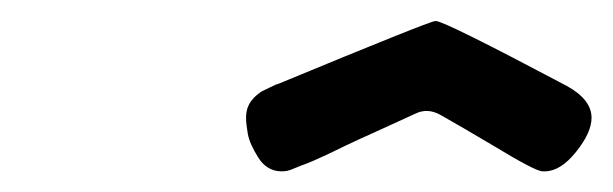

<svg xmlns="http://www.w3.org/2000/svg" viewBox="-20 -589 587 184"><path d="M215.8 -476.1Q215.8 -479 216.3 -481.9Q216.8 -484.9 218 -487.5Q219.2 -490.2 220.7 -492.2Q222.2 -494.1 223.6 -495.6Q225.1 -497.1 227.5 -499Q230 -501 231 -501.5Q231.9 -502 234.9 -503.4Q237.8 -504.9 239 -505.4Q240.2 -505.9 244.1 -507.8L247.1 -508.8Q392.1 -568.8 397 -568.8H397.9Q405.8 -568.8 522.9 -506.8Q546.9 -493.7 546.9 -476.1Q546.9 -461.9 532 -443.4Q517.1 -424.8 502 -424.8H500Q493.2 -424.8 453.1 -449.2Q424.3 -466.3 401.9 -479Q389.6 -485.8 377.9 -480Q358.9 -471.2 339.8 -462.6Q320.8 -454.1 310.3 -449Q299.8 -443.8 289.3 -439Q278.8 -434.1 273.4 -432.1Q268.1 -430.2 262.9 -428Q257.8 -425.8 255.4 -425.3Q252.9 -424.8 250 -424.8Q235.8 -424.8 227.5 -438Q219.2 -451.2 217.5 -460.7Q215.8 -470.2 215.8 -476.1Z"/></svg>

Font: CMU Typewriter Text
Style: BoldItalic
Weight: 700
Italic angle: -14.04°
Version: Version 0.7.0